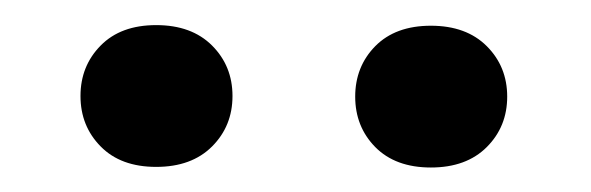

<svg xmlns="http://www.w3.org/2000/svg" viewBox="-20 -745 480 156"><path d="M45.4 -667Q45.4 -691.4 61.8 -708Q78.1 -724.6 106.9 -724.6Q135.7 -724.6 152.3 -708Q168.9 -691.4 168.9 -667Q168.9 -642.6 152.3 -626Q135.7 -609.4 106.9 -609.4Q78.1 -609.4 61.8 -626Q45.4 -642.6 45.4 -667ZM268.6 -666.5Q268.6 -690.9 284.9 -707.5Q301.3 -724.1 330.1 -724.1Q358.9 -724.1 375.5 -707.5Q392.1 -690.9 392.1 -666.5Q392.1 -642.1 375.5 -625.5Q358.9 -608.9 330.1 -608.9Q301.3 -608.9 284.9 -625.5Q268.6 -642.1 268.6 -666.5Z"/></svg>

Font: Vazir Medium FD
Style: Medium-FD
Weight: 500
Designer: Saber Rastikerdar
Foundry: Saber Rastikerdar
Version: Version 30.0.0